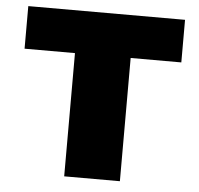

<svg xmlns="http://www.w3.org/2000/svg" viewBox="-49 -708 786 759"><g transform="rotate(5 344.0 -329.0)"><path d="M655 -489H454V0H233V-489H33V-658H655Z"/></g></svg>

Font: Ysabeau Black
Style: Regular
Weight: 900
Designer: Christian Thalmann (Catharsis Fonts)
Version: Version 0.003